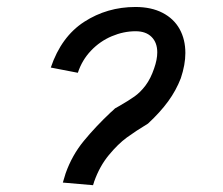

<svg xmlns="http://www.w3.org/2000/svg" viewBox="-20 -522 640 550"><path d="M297 -200Q302 -204 309.5 -211.5L321 -218Q349 -234 365.5 -245.8Q382 -257.5 396.8 -277Q411.5 -296.5 421.5 -326Q430.5 -351.5 430.5 -372Q430.5 -400 414.2 -416.2Q398 -432.5 368.5 -432.5Q334 -432.5 300.2 -418.2Q266.5 -404 240.8 -377Q215 -350 203 -313.5L125.5 -328.5Q155.5 -417 221.2 -459.5Q287 -502 368 -502Q413.5 -502 445.8 -485.2Q478 -468.5 494.5 -438.8Q511 -409 511 -370Q511 -337 498 -298Q484.5 -263 461.8 -231.8Q439 -200.5 404 -168Q368.5 -146.5 343.2 -128Q318 -109.5 291.8 -77.8Q265.5 -46 250 -2.5V-3Q250 -3 249.2 0.2Q248.5 3.5 246.5 8.5L160 1L168 -25.5Q186.5 -77.5 220 -118.2Q253.5 -159 297 -200Z"/></svg>

Font: JuliaMono MediumItalic
Style: Regular
Weight: 500
Italic angle: -9°
Monospace: yes
Designer: cormullion
Foundry: corm
Version: Version 0.049; ttfautohint (v1.8.4)